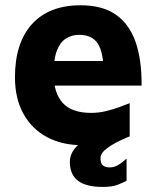

<svg xmlns="http://www.w3.org/2000/svg" viewBox="-20 -543 602 738"><path d="M295.1 15Q218.5 15 160.2 -16.3Q101.9 -47.5 69.7 -106.2Q37.5 -164.8 37.5 -245.8Q37.5 -378.3 103 -450.5Q168.5 -522.7 290.1 -522.7Q373.6 -522.7 425.3 -486.7Q476.9 -450.7 501.1 -381.7Q525.2 -312.6 524.2 -213.9H138.6L123.3 -308.6H400.9L379.2 -262.2Q377.6 -342.8 355.7 -375.9Q333.8 -409.1 283.8 -409.1Q255.8 -409.1 233.5 -394.9Q211.1 -380.8 198.6 -348.2Q186.1 -315.6 186.1 -259.4Q186.1 -186.6 220.6 -147.9Q255 -109.1 330.6 -109.1Q359.2 -109.1 386.7 -115.7Q414.2 -122.2 438.1 -131.2Q462 -140.1 478.5 -146.5V-18.6Q443.2 -4.4 398.7 5.3Q354.1 15 295.1 15ZM375 175.5Q310.5 175.5 279.5 151.6Q248.5 127.6 248.5 79.9Q248.5 42.3 281 13.9Q313.5 -14.5 367 -35.1L463.2 -12.2Q422.5 4.7 394.4 24.6Q366.3 44.5 366.3 65.1Q366.3 85.9 376 93.2Q385.7 100.5 401 100.5Q419.6 100.5 436.2 90Q452.8 79.5 466.5 66.5V151.9Q451.7 159.6 431.3 167.6Q410.8 175.5 375 175.5Z"/></svg>

Font: Maven Pro
Style: Regular
Weight: 400
Designer: Joe Prince
Foundry: Joe Prince
Version: Version 2.103